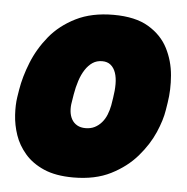

<svg xmlns="http://www.w3.org/2000/svg" viewBox="-44 -566 615 631"><g transform="rotate(5 263.0 -250.0)"><path d="M504 -225Q499 -192 481 -150.5Q463 -109 429 -69.5Q395 -30 343.5 -4Q292 22 220 22Q162 22 123 5Q84 -12 60 -40Q36 -68 25 -100.5Q14 -133 12 -166Q10 -199 14 -225L18 -250Q25 -293 44 -340.5Q63 -388 96.5 -429Q130 -470 182 -496Q234 -522 306 -522Q378 -522 421.5 -496Q465 -470 486 -429Q507 -388 511 -340.5Q515 -293 508 -250ZM328 -250Q332 -274 332 -295.5Q332 -317 326.5 -333Q321 -349 310 -358Q299 -367 282 -367Q264 -367 250.5 -358Q237 -349 226.5 -333Q216 -317 209 -295.5Q202 -274 198 -250L194 -225Q191 -209 192.5 -194Q194 -179 200.5 -167.5Q207 -156 218.5 -149.5Q230 -143 246 -143Q263 -143 276 -149.5Q289 -156 299 -167.5Q309 -179 315 -194Q321 -209 324 -225Z"/></g></svg>

Font: Winky Sans ExtraBold
Style: Italic
Weight: 800
Italic angle: -8.97852°
Designer: Simon Atzbach
Foundry: typofactur
Version: Version 1.205